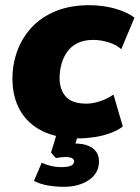

<svg xmlns="http://www.w3.org/2000/svg" viewBox="-20 -523 539 741"><path d="M285 11Q200 11 143 -17.5Q86 -46 57 -98Q28 -150 28 -219Q28 -275 46.5 -326Q65 -377 102 -417Q139 -457 195 -480Q251 -503 325 -503Q375 -503 421.5 -490.5Q468 -478 499 -455L448 -333Q430 -350 399.5 -359.5Q369 -369 340 -369Q304 -369 279 -356.5Q254 -344 239 -322.5Q224 -301 217 -275Q210 -249 210 -222Q210 -177 234 -150Q258 -123 314 -123Q338 -123 366.5 -132.5Q395 -142 418 -158L454 -35Q435 -20 406.5 -9.5Q378 1 346 6Q314 11 285 11ZM226 198Q194 198 163.5 192.5Q133 187 111 175L141 105Q158 113 177 117.5Q196 122 215 122Q242 122 254 116.5Q266 111 266 99Q266 92 258 87.5Q250 83 232 83Q224 83 215.5 84Q207 85 196 87L177 66L203 -20H287L263 57L224 40Q235 35 247.5 33Q260 31 270 31Q300 31 320.5 39.5Q341 48 351.5 63Q362 78 362 100Q362 145 323.5 171.5Q285 198 226 198Z"/></svg>

Font: Nunito Sans 12pt ExtraLight 12pt Black
Style: Italic
Weight: 900
Italic angle: -9°
Version: Version 3.101;gftools[0.9.27]